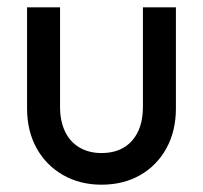

<svg xmlns="http://www.w3.org/2000/svg" viewBox="-20 -495 556 525"><path d="M257.5 10Q198.5 10 152.1 -16.6Q105.8 -43.2 79.9 -90.1Q54 -137 54 -198.8V-475H144.2V-202.8Q144.2 -163.8 157.8 -135.5Q171.2 -107.2 197 -91.9Q222.8 -76.5 257.7 -76.5Q311 -76.5 340.9 -110.1Q370.8 -143.8 370.8 -202.8V-475H461V-198.8Q461 -136.8 435.1 -89.6Q409.2 -42.5 363.4 -16.2Q317.5 10 257.5 10Z"/></svg>

Font: Outfit Thin
Style: Regular
Weight: 100
Designer: Rodrigo Fuenzalida
Foundry: fragTYPE
Version: Version 1.000